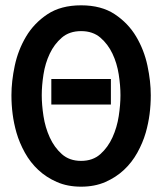

<svg xmlns="http://www.w3.org/2000/svg" viewBox="-20 -690 610 722"><path d="M285 -85Q329 -85 357.5 -110.5Q386 -136 403 -173.5Q420 -211 426.5 -253.5Q433 -296 433 -332Q433 -368 426.5 -410Q420 -452 403 -488Q386 -524 357.5 -548.5Q329 -573 285 -573Q241 -573 212.5 -548.5Q184 -524 167 -488Q150 -452 143.5 -410Q137 -368 137 -332Q137 -296 143.5 -253.5Q150 -211 167 -173.5Q184 -136 212.5 -110.5Q241 -85 285 -85ZM285 -670Q361 -670 411.5 -636.5Q462 -603 492 -552.5Q522 -502 534.5 -443Q547 -384 547 -332Q547 -296 542.5 -261Q538 -226 528 -191Q517 -153 496.5 -116Q476 -79 446 -51Q416 -23 376 -5.5Q336 12 285 12Q234 12 194 -5.5Q154 -23 124 -51Q94 -79 73.5 -116Q53 -153 42 -191Q32 -226 27.5 -261Q23 -296 23 -332Q23 -384 35.5 -443Q48 -502 78 -552.5Q108 -603 158.5 -636.5Q209 -670 285 -670ZM397 -393V-297H173V-393Z"/></svg>

Font: Codetta
Style: Bold
Weight: 700
Designer: Ulrich Proeller
Foundry: PROSA GmbH
Version: Version 2.00;September 29, 2018;FontCreator 11.5.0.2427 64-b